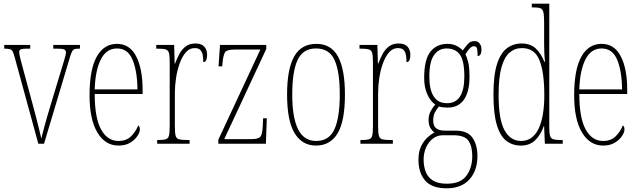

<svg xmlns="http://www.w3.org/2000/svg" viewBox="-20 -780 3467 1042"><path d="M60 -468Q54 -490 49 -500Q44 -510 34 -513Q24 -516 3 -516V-536H144V-516H130Q103 -516 93.5 -512.5Q84 -509 84 -498Q84 -488 91 -459.5Q98 -431 105 -407L158 -211Q166 -182 175 -147Q184 -112 192 -80Q200 -48 204 -28Q209 -48 221.5 -95Q234 -142 256 -214L301 -363Q318 -420 328 -452Q338 -484 338 -494Q338 -507 328.5 -511.5Q319 -516 289 -516H269V-536H414V-516H412Q396 -516 387 -514Q378 -512 372 -502Q366 -492 359 -468L219 0H188Z M623 10Q551 10 508.5 -61Q466 -132 466 -262Q466 -403 505 -472.5Q544 -542 615 -542Q684 -542 719 -474.5Q754 -407 754 -291V-270H494Q494 -140 528.5 -77.5Q563 -15 623 -15Q667 -15 692.5 -41.5Q718 -68 730 -99Q734 -97 736.5 -92Q739 -87 739 -77Q739 -62 725.5 -41.5Q712 -21 686.5 -5.5Q661 10 623 10ZM726 -295Q725 -394 699.5 -455.5Q674 -517 615 -517Q557 -517 527 -457Q497 -397 494 -295Z M833 0V-20H834Q865 -20 879 -24Q893 -28 897 -44Q901 -60 901 -96V-440Q901 -476 897 -492Q893 -508 878 -512Q863 -516 831 -516H828V-536H925L928 -435H930Q939 -459 952 -484.5Q965 -510 986.5 -527Q1008 -544 1040 -544Q1074 -544 1089 -526.5Q1104 -509 1104 -483Q1104 -466 1099.5 -454.5Q1095 -443 1083 -443Q1083 -462 1080.5 -479Q1078 -496 1068.5 -507.5Q1059 -519 1036 -519Q1009 -519 989 -496.5Q969 -474 955.5 -437Q942 -400 935.5 -357.5Q929 -315 929 -274V-96Q929 -60 933 -44Q937 -28 952 -24Q967 -20 998 -20H1009V0Z M1165 0V-22L1393 -511H1251Q1212 -511 1202 -497Q1192 -483 1188 -442L1186 -420H1166L1174 -536H1425V-514L1197 -25H1345Q1384 -25 1394 -39Q1404 -53 1406 -95L1408 -138H1428L1423 0Z M1695 10Q1620 10 1579 -57Q1538 -124 1538 -267Q1538 -405 1576.5 -473.5Q1615 -542 1697 -542Q1777 -542 1814.5 -473Q1852 -404 1852 -267Q1852 -122 1812 -56Q1772 10 1695 10ZM1696 -15Q1767 -15 1795.5 -79.5Q1824 -144 1824 -267Q1824 -392 1795.5 -454.5Q1767 -517 1695 -517Q1624 -517 1595 -454.5Q1566 -392 1566 -267Q1566 -143 1597.5 -79Q1629 -15 1696 -15Z M1936 0V-20H1937Q1968 -20 1982 -24Q1996 -28 2000 -44Q2004 -60 2004 -96V-440Q2004 -476 2000 -492Q1996 -508 1981 -512Q1966 -516 1934 -516H1931V-536H2028L2031 -435H2033Q2042 -459 2055 -484.5Q2068 -510 2089.5 -527Q2111 -544 2143 -544Q2177 -544 2192 -526.5Q2207 -509 2207 -483Q2207 -466 2202.5 -454.5Q2198 -443 2186 -443Q2186 -462 2183.5 -479Q2181 -496 2171.5 -507.5Q2162 -519 2139 -519Q2112 -519 2092 -496.5Q2072 -474 2058.5 -437Q2045 -400 2038.5 -357.5Q2032 -315 2032 -274V-96Q2032 -60 2036 -44Q2040 -28 2055 -24Q2070 -20 2101 -20H2112V0Z M2404 242Q2323 242 2287 199.5Q2251 157 2251 87Q2251 43 2265.5 13.5Q2280 -16 2300 -34Q2320 -52 2338 -61Q2326 -69 2316 -85Q2306 -101 2306 -130Q2306 -156 2317.5 -177Q2329 -198 2342 -213Q2317 -229 2299.5 -267Q2282 -305 2282 -357Q2282 -456 2315.5 -499Q2349 -542 2409 -542Q2436 -542 2458 -531Q2480 -520 2491 -506Q2505 -525 2519 -541Q2533 -557 2555 -557Q2574 -557 2583.5 -543.5Q2593 -530 2593 -512Q2593 -476 2572 -476Q2572 -504 2569 -516.5Q2566 -529 2551 -529Q2542 -529 2531.5 -519.5Q2521 -510 2506 -485Q2516 -466 2522 -438Q2528 -410 2528 -362Q2528 -283 2498 -239.5Q2468 -196 2409 -196Q2399 -196 2384.5 -197.5Q2370 -199 2362 -202Q2350 -188 2340.5 -170.5Q2331 -153 2331 -126Q2331 -96 2347.5 -83.5Q2364 -71 2395 -71H2452Q2518 -71 2544.5 -32Q2571 7 2571 67Q2571 146 2527.5 194Q2484 242 2404 242ZM2406 -220Q2500 -220 2500 -365Q2500 -451 2475.5 -484Q2451 -517 2404 -517Q2361 -517 2335.5 -481Q2310 -445 2310 -364Q2310 -294 2333.5 -257Q2357 -220 2406 -220ZM2405 217Q2479 217 2511 174Q2543 131 2543 67Q2543 14 2522.5 -16Q2502 -46 2440 -46H2383Q2353 -46 2329.5 -28Q2306 -10 2292.5 20Q2279 50 2279 86Q2279 122 2290 151.5Q2301 181 2328.5 199Q2356 217 2405 217Z M2807 10Q2761 10 2727.5 -16Q2694 -42 2676 -103Q2658 -164 2658 -267Q2658 -372 2677.5 -432.5Q2697 -493 2731.5 -518.5Q2766 -544 2811 -544Q2859 -544 2888 -516.5Q2917 -489 2934 -445H2938Q2935 -468 2934 -493Q2933 -518 2933 -544V-656Q2933 -696 2929 -713.5Q2925 -731 2912 -735.5Q2899 -740 2871 -740H2866V-760H2961V-86Q2961 -56 2965.5 -42Q2970 -28 2983.5 -24Q2997 -20 3024 -20H3034V0H2937L2933 -95H2931Q2914 -47 2884 -18.5Q2854 10 2807 10ZM2808 -15Q2870 -15 2902 -79.5Q2934 -144 2934 -265Q2934 -388 2907.5 -453.5Q2881 -519 2813 -519Q2774 -519 2745.5 -494.5Q2717 -470 2701.5 -414.5Q2686 -359 2686 -265Q2686 -132 2718 -73.5Q2750 -15 2808 -15Z M3253 10Q3181 10 3138.5 -61Q3096 -132 3096 -262Q3096 -403 3135 -472.5Q3174 -542 3245 -542Q3314 -542 3349 -474.5Q3384 -407 3384 -291V-270H3124Q3124 -140 3158.5 -77.5Q3193 -15 3253 -15Q3297 -15 3322.5 -41.5Q3348 -68 3360 -99Q3364 -97 3366.5 -92Q3369 -87 3369 -77Q3369 -62 3355.5 -41.5Q3342 -21 3316.5 -5.5Q3291 10 3253 10ZM3356 -295Q3355 -394 3329.5 -455.5Q3304 -517 3245 -517Q3187 -517 3157 -457Q3127 -397 3124 -295Z"/></svg>

Font: Noto Serif Ethiopic ExtraCondensed Thin
Style: Regular
Weight: 100
Width: 2
Designer: Monotype Design Team
Foundry: Monotype Imaging Inc.
Version: Version 2.102; ttfautohint (v1.8.4.7-5d5b)